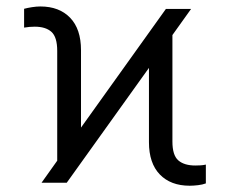

<svg xmlns="http://www.w3.org/2000/svg" viewBox="-20 -574 723 603"><path d="M110.4 0 159.7 -69.3V-414.1Q159.7 -457.5 141.6 -473.9Q123.5 -490.2 88.9 -490.2Q72.8 -490.2 55.7 -487.3V-546.4Q66.4 -549.3 80.6 -551.5Q94.7 -553.7 106.9 -553.7Q166 -553.7 200.2 -518.3Q234.4 -482.9 234.4 -416.5V-173.3L501 -545.9H580.1L521.5 -463.9V-129.4Q521.5 -86.4 540 -70.3Q558.6 -54.2 593.3 -54.2Q601.1 -54.2 609.9 -54.7Q618.7 -55.2 626.5 -57.1V2Q616.2 5.9 601.8 7.6Q587.4 9.3 575.7 9.3Q516.1 9.3 481.9 -26.1Q447.8 -61.5 447.8 -127.4V-360.8L189.5 0Z"/></svg>

Font: Inter Light
Style: Regular
Weight: 300
Designer: Rasmus Andersson
Foundry: rsms
Version: Version 4.000;git-a52131595